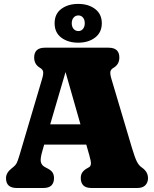

<svg xmlns="http://www.w3.org/2000/svg" viewBox="-20 -938 768 958"><path d="M249.5 -49Q249.5 -26 236.8 -13Q224 0 196 0H63.5Q10 0 10 -49Q10 -75.5 37 -97L47.5 -105.5Q57.5 -113.5 63 -123.8Q68.5 -134 78 -166L189.5 -542.5Q197.5 -569 195.2 -580.5Q193 -592 179 -600Q150.5 -617 150.5 -651Q150.5 -700 204 -700H522Q575.5 -700 575.5 -651Q575.5 -617 547 -600Q533 -592 530.8 -580.5Q528.5 -569 536.5 -542.5L638.5 -199.5Q653 -151.5 662.8 -132Q672.5 -112.5 688 -102Q718.5 -81 718.5 -49Q718.5 -27.5 705.2 -13.8Q692 0 665 0H436.5Q408.5 0 395.8 -13Q383 -26 383 -49Q383 -66.5 390.8 -77.8Q398.5 -89 413.5 -97.5L425.5 -104.5Q432 -108.5 433.5 -120Q435 -131.5 425.5 -164L410.5 -216.5H200.5L192 -187Q180 -146.5 183.8 -130Q187.5 -113.5 204 -104.5L219 -96.5Q236 -87.5 242.8 -76.2Q249.5 -65 249.5 -49ZM230.5 -317.5H381.5L307 -578.5ZM370 -725Q320 -725 286.2 -750Q252.5 -775 252.5 -822Q252.5 -869 286.2 -893.8Q320 -918.5 370 -918.5Q421.5 -918.5 454.8 -893Q488 -867.5 488 -822Q488 -776.5 454.8 -750.8Q421.5 -725 370 -725ZM371 -861Q356.5 -861 347.2 -850.2Q338 -839.5 338 -822Q338 -804.5 347.2 -793.8Q356.5 -783 371 -783Q385.5 -783 394.2 -794Q403 -805 403 -822Q403 -839.5 394.2 -850.2Q385.5 -861 371 -861Z"/></svg>

Font: Fraunces 144pt SuperSoft Black
Style: Regular
Weight: 900
Version: Version 1.000;[b76b70a41]